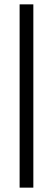

<svg xmlns="http://www.w3.org/2000/svg" viewBox="-20 -861 242 881"><path d="M70 0V-841H133V0Z"/></svg>

Font: Matangi Light
Style: Regular
Weight: 400
Version: Version 3.002